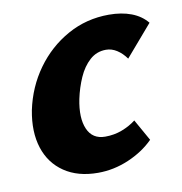

<svg xmlns="http://www.w3.org/2000/svg" viewBox="-59 -494 534 564"><g transform="rotate(-10 207.5 -212.0)"><path d="M190 14Q130 14 89.5 -13.5Q49 -41 33.5 -89.5Q18 -138 30 -201Q44 -268 82.5 -321.5Q121 -375 177.5 -406.5Q234 -438 301 -438Q339 -438 368 -427Q397 -416 415 -394L335 -301Q323 -318 307.5 -328Q292 -338 275 -338Q247 -338 226.5 -319.5Q206 -301 193 -271.5Q180 -242 173 -209Q162 -154 176.5 -120.5Q191 -87 229 -87Q256 -87 279.5 -96Q303 -105 321 -119L357 -55Q326 -24 281.5 -5Q237 14 190 14Z"/></g></svg>

Font: Ysabeau Office ExtraBold
Style: Italic
Weight: 800
Italic angle: -12°
Designer: Christian Thalmann (Catharsis Fonts)
Version: Version 2.001;gftools[0.9.30]; featfreeze: tnum,lnum,ss02